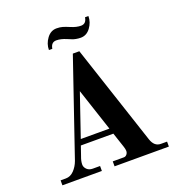

<svg xmlns="http://www.w3.org/2000/svg" viewBox="-159 -1039 1072 1166"><g transform="rotate(-20 377.0 -456.0)"><path d="M245 -226 339 -501 430 -226ZM44 0H299V-32H252C236 -32 223.3 -36.7 214 -46C204.7 -55.3 200 -65.7 200 -77C200 -92.3 203.7 -109.3 211 -128L232 -189H442L474 -93C478 -81 480 -71.3 480 -64C480 -55.3 477.3 -47.8 472 -41.5C466.7 -35.2 460.3 -32 453 -32H381V0H732V-32H692C664 -32 644.3 -49 633 -83L419 -730H377L166 -113C158 -91 146.3 -72 131 -56C115.7 -40 98 -32 78 -32H44ZM248 -800H270C274 -826.7 287.3 -840 310 -840C329.3 -840 350.7 -835 374 -825C386 -820.3 395 -816.7 401 -814C407 -811.3 415 -809 425 -807C435 -805 445.3 -804 456 -804C481.3 -804 502.3 -815.3 519 -838C535.7 -860.7 544 -885.3 544 -912H522C518 -885.3 504.7 -872 482 -872C462.7 -872 441.3 -877 418 -887C400.7 -894.3 386.3 -899.7 375 -903C363.7 -906.3 350.7 -908 336 -908C310.7 -908 289.7 -896.7 273 -874C256.3 -851.3 248 -826.7 248 -800Z"/></g></svg>

Font: Km Standard TT
Style: Bold
Weight: 700
Designer: Alexey Kryukov <alexios@thessalonica.org.ru>
Version: Version 2.0.2